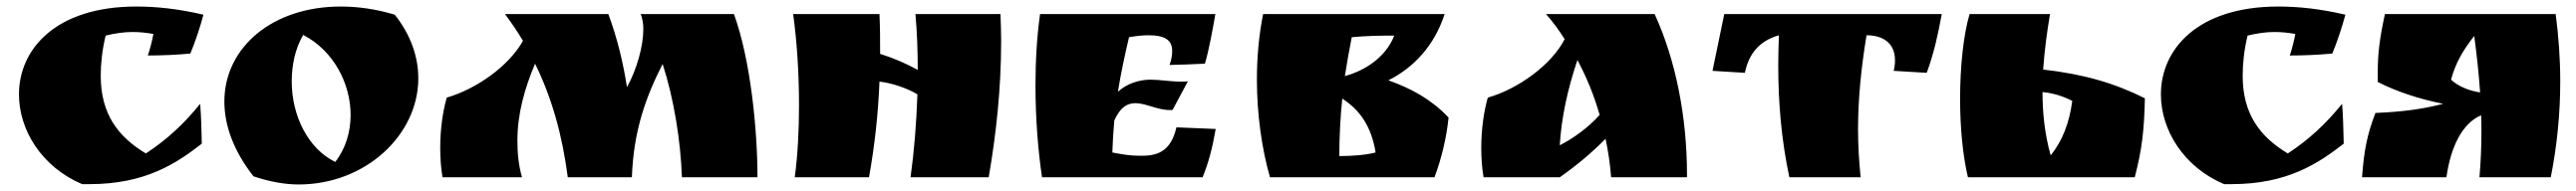

<svg xmlns="http://www.w3.org/2000/svg" viewBox="-20 -543 7877 585"><path d="M602 -498C525 -516 458 -523 397 -523C150 -523 38 -392 38 -254C38 -145 107 -32 231 21H254C425 21 520 -43 597 -103C596 -149 595 -188 592 -225C542 -163 490 -115 426 -73C341 -124 288 -194 288 -311C288 -347 292 -388 303 -434C332 -441 359 -445 385 -445C406 -445 426 -443 449 -439C445 -418 439 -393 432 -373C474 -373 520 -375 562 -379C576 -412 593 -463 602 -498Z M755 -3C802 13 850 22 893 22C1098 22 1259 -130 1259 -303C1259 -367 1237 -435 1187 -498C1131 -515 1075 -523 1022 -523C812 -523 666 -397 666 -232C666 -159 694 -81 755 -3ZM907 -436C1000 -388 1052 -287 1052 -191C1052 -139 1037 -88 1005 -47C921 -88 872 -190 872 -293C872 -343 882 -393 907 -436Z M1524 -500C1543 -474 1562 -447 1579 -418C1536 -341 1438 -271 1346 -244C1334 -203 1326 -148 1326 -91C1326 -60 1328 -29 1333 0H1576C1565 -39 1562 -75 1562 -112C1562 -195 1584 -272 1616 -348C1667 -244 1699 -131 1716 0H1912C1917 -143 1955 -247 2006 -347C2041 -239 2061 -111 2065 0H2296C2296 -145 2275 -360 2224 -500H1939C1944 -487 1947 -472 1947 -454C1947 -403 1928 -332 1897 -276C1885 -353 1867 -427 1840 -500Z M2779 -500C2784 -444 2786 -386 2786 -329C2751 -348 2713 -365 2671 -378C2671 -418 2671 -459 2669 -500H2405C2417 -414 2423 -316 2423 -220C2423 -143 2419 -68 2410 0H2637C2654 -95 2665 -192 2669 -293C2706 -289 2754 -273 2785 -254C2782 -165 2775 -79 2764 0H3003C3026 -134 3041 -272 3041 -417C3041 -444 3040 -472 3039 -500Z M3160 -500C3150 -429 3146 -354 3146 -280C3146 -179 3154 -81 3166 0H3657C3676 -47 3687 -90 3697 -148L3577 -153C3561 -85 3526 -66 3472 -66H3463C3436 -66 3412 -70 3381 -76C3382 -108 3384 -141 3387 -174C3406 -216 3427 -227 3452 -227C3483 -227 3519 -206 3556 -206H3565L3612 -294C3605 -293 3598 -293 3591 -293C3560 -293 3527 -299 3497 -299C3462 -299 3424 -286 3398 -262C3407 -318 3419 -374 3432 -429C3454 -433 3474 -435 3492 -435C3539 -435 3564 -422 3564 -387C3564 -375 3562 -361 3556 -344C3597 -345 3622 -346 3664 -348C3676 -387 3689 -459 3696 -500Z M4075 -65C4075 -123 4078 -182 4084 -241C4138 -206 4173 -156 4186 -76C4155 -68 4114 -65 4075 -65ZM3842 -500C3829 -435 3823 -367 3823 -300C3823 -193 3838 -87 3863 0H4366C4387 -56 4403 -122 4409 -183C4358 -237 4298 -271 4225 -297C4303 -336 4366 -404 4397 -500ZM4092 -310C4098 -349 4105 -389 4113 -429C4153 -433 4196 -434 4243 -434C4217 -367 4152 -326 4092 -310Z M4707 -500C4728 -476 4747 -450 4764 -423C4724 -345 4623 -271 4529 -244C4517 -203 4509 -147 4509 -90C4509 -60 4511 -29 4516 0H4749C4799 -35 4847 -75 4889 -118C4897 -80 4903 -41 4906 0H5138V-8C5138 -186 5103 -361 5039 -500ZM4871 -191C4837 -153 4792 -120 4749 -98C4754 -181 4772 -267 4803 -359C4832 -305 4854 -250 4871 -191Z M5687 -435C5735 -435 5774 -413 5774 -358C5774 -348 5773 -338 5770 -326L5871 -320C5893 -380 5905 -435 5917 -500H5252L5216 -326L5315 -320C5327 -377 5357 -417 5419 -435C5418 -404 5417 -373 5417 -342C5417 -227 5427 -112 5451 0H5669C5664 -48 5661 -98 5661 -147C5661 -242 5671 -338 5687 -435Z M6227 -330C6231 -389 6239 -447 6248 -500H6002C5983 -435 5973 -338 5973 -240C5973 -154 5981 -67 5997 0H6507C6529 -84 6536 -144 6538 -242C6444 -289 6350 -316 6227 -330ZM6225 -261C6259 -258 6291 -247 6316 -234C6307 -166 6286 -112 6250 -67C6232 -131 6225 -196 6225 -261Z M7151 -498C7074 -516 7007 -523 6946 -523C6699 -523 6587 -392 6587 -254C6587 -145 6656 -32 6780 21H6803C6974 21 7069 -43 7146 -103C7145 -149 7144 -188 7141 -225C7091 -163 7039 -115 6975 -73C6890 -124 6837 -194 6837 -311C6837 -347 6841 -388 6852 -434C6881 -441 6908 -445 6934 -445C6955 -445 6975 -443 6998 -439C6994 -418 6988 -393 6981 -373C7023 -373 7069 -375 7111 -379C7125 -412 7142 -463 7151 -498Z M7450 -225C7387 -209 7331 -201 7243 -197C7217 -130 7208 -81 7202 0H7460C7473 -93 7508 -165 7566 -190C7567 -173 7567 -157 7567 -141C7567 -94 7565 -47 7561 0H7779C7798 -95 7808 -195 7808 -294C7808 -363 7803 -432 7794 -500H7272C7256 -427 7250 -380 7250 -321V-292C7306 -263 7376 -240 7450 -225ZM7545 -433C7553 -374 7559 -316 7563 -260C7529 -265 7497 -278 7474 -299C7489 -353 7511 -389 7545 -433Z"/></svg>

Font: Ruslan Display
Style: Regular
Weight: 400
Designer: Denis Masharov, Vladimir Rabdu
Foundry: Denis Masharov, Vladimir Rabdu
Version: Version 1.001